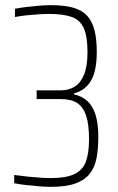

<svg xmlns="http://www.w3.org/2000/svg" viewBox="-20 -716 459 744"><path d="M177 8Q157 8 131.5 6Q106 4 80.5 1Q55 -2 35 -6V-38Q64 -34 89 -31.5Q114 -29 136.5 -27.5Q159 -26 177 -26Q233 -26 265.5 -40Q298 -54 311.5 -86.5Q325 -119 325 -177Q325 -233 314 -267Q303 -301 279.5 -316.5Q256 -332 217 -332H122V-366H217Q246 -366 269 -380Q292 -394 305.5 -426.5Q319 -459 319 -513Q319 -577 304 -608.5Q289 -640 256 -651Q223 -662 170 -662Q152 -662 128.5 -660.5Q105 -659 81.5 -656.5Q58 -654 38 -650V-682Q58 -686 83 -689Q108 -692 132.5 -694Q157 -696 177 -696Q230 -696 264.5 -686Q299 -676 318.5 -654Q338 -632 346.5 -597.5Q355 -563 355 -515Q355 -442 333 -404Q311 -366 267 -354V-350Q297 -344 318 -325Q339 -306 350 -272Q361 -238 361 -184Q361 -139 354 -103Q347 -67 327.5 -42.5Q308 -18 272 -5Q236 8 177 8Z"/></svg>

Font: Saira Condensed Thin
Style: Regular
Weight: 250
Width: 3
Designer: Hector Gatti with collaboration of the Omnibus-Type team
Foundry: Omnibus-Type
Version: Version 1.101